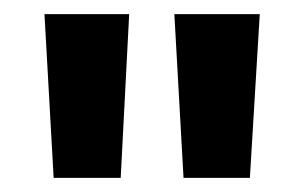

<svg xmlns="http://www.w3.org/2000/svg" viewBox="-20 -775 430 272"><path d="M240 -523 227 -755H348L334 -523ZM56 -523 43 -755H163L151 -523Z"/></svg>

Font: DM Sans 11pt ExtraBold
Style: Regular
Weight: 800
Version: Version 4.004;gftools[0.9.30]